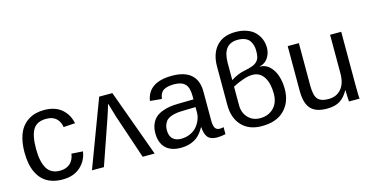

<svg xmlns="http://www.w3.org/2000/svg" viewBox="-75 -1093 2829 1462"><g transform="rotate(-15 1339.0 -362.5)"><path d="M133.8 -267.1Q133.8 -168.9 165 -114.5Q196.3 -60.1 268.1 -60.1Q315.9 -60.1 346.7 -85.9Q377.4 -111.8 384.8 -163.1L474.1 -157.2Q464.4 -86.4 411.6 -38.3Q358.9 9.8 270 9.8Q221.2 9.8 182.6 -3.9Q144 -17.6 117.9 -42Q91.8 -66.4 74.5 -101.3Q57.1 -136.2 49.6 -176.8Q42 -217.3 42 -265.1Q42 -326.7 54.9 -374.8Q67.9 -422.9 89.4 -453.1Q110.8 -483.4 140.6 -502.9Q170.4 -522.5 201.9 -530.3Q233.4 -538.1 269 -538.1Q354.5 -538.1 406 -494.4Q457.5 -450.7 471.2 -379.9L379.9 -374Q373 -418.9 344.7 -444.1Q316.4 -469.2 267.1 -469.2Q193.8 -469.2 163.8 -420.9Q133.8 -372.6 133.8 -267.1Z M502.9 0 701.2 -527.8H805.2L997.1 0H902.8L787.1 -344.2Q776.9 -376.5 752.9 -459Q738.3 -408.2 716.8 -345.2L597.2 0Z M1202.1 9.8Q1124 9.8 1083 -31.5Q1042 -72.8 1042 -147Q1042 -188 1055.2 -219Q1068.4 -250 1089.6 -268.6Q1110.8 -287.1 1141.6 -298.8Q1172.4 -310.5 1203.1 -314.9Q1233.9 -319.3 1271 -319.8L1389.2 -321.8V-351.1Q1389.2 -415.5 1361.8 -443.4Q1334.5 -471.2 1275.9 -471.2Q1221.2 -471.2 1192.4 -453.1Q1163.6 -435.1 1158.2 -387.2L1065.9 -396Q1088.4 -538.1 1277.8 -538.1Q1377 -538.1 1427.5 -492.7Q1478 -447.3 1478 -359.9V-132.8Q1478 -91.8 1488.8 -73Q1499.5 -54.2 1526.9 -54.2Q1538.6 -54.2 1556.2 -58.1V-2.9Q1521 4.9 1487.8 4.9Q1439 4.9 1417 -21Q1395 -46.9 1392.1 -101.1H1389.2Q1369.1 -65.4 1345.9 -42.2Q1322.8 -19 1286.4 -4.6Q1250 9.8 1202.1 9.8ZM1222.2 -56.2Q1262.2 -56.2 1295.2 -71.5Q1328.1 -86.9 1347.9 -110.8Q1367.7 -134.8 1378.4 -162.4Q1389.2 -189.9 1389.2 -216.8V-261.2L1293 -258.8Q1264.2 -258.3 1242.9 -255.6Q1221.7 -252.9 1199.7 -245.8Q1177.7 -238.8 1164.1 -226.8Q1150.4 -214.8 1141.6 -194.3Q1132.8 -173.8 1132.8 -146Q1132.8 -103 1156 -79.6Q1179.2 -56.2 1222.2 -56.2Z M1942.9 -434.1V-432.1Q1986.8 -432.1 2019 -400.4Q2051.3 -368.7 2066.4 -321.3Q2081.5 -273.9 2081.5 -219.2Q2081.5 -116.2 2019.5 -53.2Q1957.5 9.8 1841.8 9.8Q1740.2 9.8 1683.8 -50.8Q1627.4 -111.3 1627.4 -212.9V-517.1Q1627.4 -617.2 1679.4 -676Q1731.4 -734.9 1830.6 -734.9Q1880.9 -734.9 1920.4 -720Q1960 -705.1 1983.6 -679.9Q2007.3 -654.8 2019.5 -623.8Q2031.7 -592.8 2031.7 -558.1Q2031.7 -513.7 2008.3 -478.3Q1984.9 -442.9 1942.9 -434.1ZM1712.9 -335.9V-189.9Q1712.9 -129.4 1749.5 -90.6Q1786.1 -51.8 1843.8 -51.8Q1908.7 -51.8 1950.2 -92.8Q1991.7 -133.8 1991.7 -206.1Q1991.7 -288.6 1960.2 -337.4Q1928.7 -386.2 1869.6 -386.2Q1811.5 -386.2 1712.9 -335.9ZM1712.9 -522.9V-387.2Q1766.6 -421.9 1818.8 -432.1Q1860.4 -439.9 1885.3 -449.5Q1910.2 -459 1924.1 -474.4Q1938 -489.7 1942.4 -508.1Q1946.8 -526.4 1946.8 -556.2Q1946.8 -579.1 1941.7 -598.1Q1936.5 -617.2 1924.6 -635Q1912.6 -652.8 1888.9 -662.8Q1865.2 -672.9 1831.5 -672.9Q1712.9 -672.9 1712.9 -522.9Z M2187.5 -527.8H2275.4V-192.9Q2275.4 -116.2 2299.3 -87.2Q2323.2 -58.1 2384.8 -58.1Q2447.8 -58.1 2484.6 -101.3Q2521.5 -144.5 2521.5 -222.2V-527.8H2609.4V-112.8Q2609.4 -15.6 2612.8 0H2529.8Q2528.3 -4.4 2526.9 -36.9Q2525.4 -69.3 2525.4 -89.8H2523.4Q2496.6 -40 2458 -15.1Q2419.4 9.8 2354.5 9.8Q2266.6 9.8 2227.1 -33.9Q2187.5 -77.6 2187.5 -175.8Z"/></g></svg>

Font: Libra Sans Modern
Style: Regular
Weight: 400
Foundry: Stefan Peev, Context Ltd
Version: Version 1.000